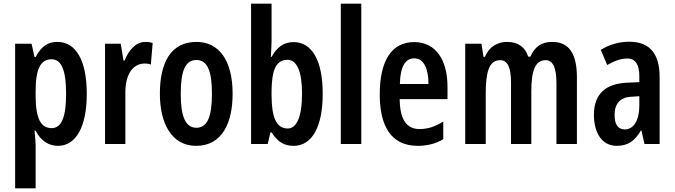

<svg xmlns="http://www.w3.org/2000/svg" viewBox="-20 -780 3654 1040"><path d="M290 -553C242 -553 205 -532 173 -471H167L151 -543H62V240H173V6C173 -9 171 -34 167 -72H173C201 -17 244 10 294 10C392 10 450 -94 450 -271C450 -454 391 -553 290 -553ZM259 -459C315 -459 338 -396 338 -270C338 -146 313 -86 260 -86C200 -86 173 -140 173 -262V-286C173 -407 200 -459 259 -459Z M768 -553C715 -553 677 -508 655 -452H649L634 -543H549V0H659V-280C659 -372 696 -436 765 -436C773 -436 788 -435 797 -430L807 -547C791 -552 779 -553 768 -553Z M1240 -272C1240 -455 1165 -553 1044 -553C906 -553 846 -442 846 -272C846 -113 909 10 1042 10C1184 10 1240 -115 1240 -272ZM959 -271C959 -397 984 -455 1044 -455C1103 -455 1128 -397 1128 -272C1128 -147 1103 -88 1044 -88C985 -88 959 -148 959 -271Z M1451 -560V-760H1340V0H1430L1445 -63H1451C1485 -10 1520 10 1570 10C1671 10 1728 -94 1728 -272C1728 -452 1670 -552 1570 -552C1520 -552 1481 -527 1451 -472H1447C1449 -506 1451 -539 1451 -560ZM1537 -456C1587 -456 1616 -395 1616 -274C1616 -144 1586 -84 1538 -84C1478 -84 1451 -142 1451 -264V-286C1452 -388 1469 -456 1537 -456Z M1937 0V-760H1826V0Z M2224 -552C2101 -552 2037 -452 2037 -268C2037 -102 2095 10 2243 10C2293 10 2339 -1 2381 -26V-122C2336 -93 2296 -81 2252 -81C2182 -81 2146 -133 2145 -243H2404V-310C2404 -453 2342 -552 2224 -552ZM2224 -464C2276 -464 2301 -407 2301 -325H2146C2148 -424 2178 -464 2224 -464Z M2971 -553C2916 -553 2877 -529 2853 -473H2841C2827 -521 2789 -553 2727 -553C2677 -553 2630 -529 2607 -472H2599L2588 -543H2500V0H2611V-269C2611 -386 2627 -454 2689 -454C2729 -454 2748 -416 2748 -333V0H2858V-285C2858 -398 2879 -454 2936 -454C2975 -454 2994 -413 2994 -331V0H3105V-360C3105 -490 3062 -553 2971 -553Z M3389 -554C3335 -554 3281 -539 3234 -510L3269 -428C3312 -452 3344 -463 3378 -463C3423 -463 3443 -429 3443 -366V-335L3376 -332C3260 -327 3197 -270 3197 -158C3197 -70 3234 10 3321 10C3382 10 3420 -18 3452 -74H3454L3471 0H3553V-363C3553 -489 3499 -554 3389 -554ZM3402 -256 3443 -259V-207C3443 -128 3412 -79 3365 -79C3329 -79 3309 -103 3309 -158C3309 -218 3339 -254 3402 -256Z"/></svg>

Font: Noto Sans Sinhala UI ExtraCondensed SemiBold
Style: Regular
Weight: 600
Width: 2
Designer: Jelle Bosma - Monotype Design Team
Foundry: Monotype Imaging Inc.
Version: Version 2.006